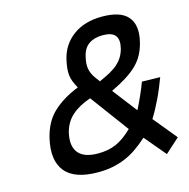

<svg xmlns="http://www.w3.org/2000/svg" viewBox="-106 -809 913 929"><g transform="rotate(-15 350.0 -344.0)"><path d="M485 -706Q578 -706 614 -663.5Q650 -621 632 -543Q624 -508 609.5 -480.5Q595 -453 572 -430.5Q549 -408 516.5 -387.5Q484 -367 440 -346L534 -224Q540 -235 547.5 -251Q555 -267 563 -284.5Q571 -302 578.5 -320Q586 -338 591 -352L682 -350Q673 -326 662.5 -300.5Q652 -275 640 -250Q628 -225 616 -203Q604 -181 593 -164L689 -47L617 18L528 -88Q498 -61 469 -41Q440 -21 409.5 -8.5Q379 4 346 10.5Q313 17 274 17Q156 17 110 -40Q64 -97 88 -202Q107 -283 158 -329.5Q209 -376 284 -405Q273 -425 266.5 -441.5Q260 -458 258.5 -474.5Q257 -491 259 -509Q261 -527 266 -550Q283 -622 340.5 -664Q398 -706 485 -706ZM297 -71Q348 -71 387.5 -88Q427 -105 470 -147L328 -339Q269 -319 233 -286.5Q197 -254 185 -203Q171 -140 199 -105.5Q227 -71 297 -71ZM359 -538Q351 -506 355 -480.5Q359 -455 378 -429L395 -406Q427 -420 450.5 -433Q474 -446 490.5 -461Q507 -476 517.5 -493.5Q528 -511 534 -534Q544 -576 527.5 -597Q511 -618 465 -618Q423 -618 395.5 -599Q368 -580 359 -538Z"/></g></svg>

Font: Panefresco 600wt
Style: Italic
Weight: 600
Foundry: Campivisivi & Chank Co
Version: Version 1.000